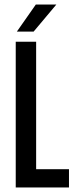

<svg xmlns="http://www.w3.org/2000/svg" viewBox="-20 -822 339 842"><path d="M138.5 0H49V-639H138.5ZM102.5 -80H282.5V0H102.5ZM137 -802H227L127.5 -683.5H54Z"/></svg>

Font: Anek Latin Condensed Medium
Style: Regular
Weight: 500
Width: 3
Designer: Yesha Goshar
Foundry: Ek Type
Version: Version 1.003